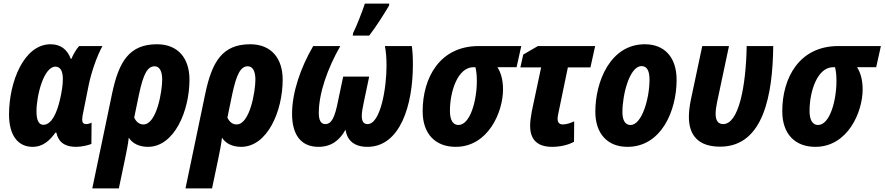

<svg xmlns="http://www.w3.org/2000/svg" viewBox="-20 -803 4897 1063"><path d="M160 10C219 10 256 -26 287 -69H292C301 -26 328 10 402 10C430 10 466 2 486 -6L487 -124C478 -119 466 -116 457 -116C443 -116 435 -123 435 -142C435 -152 438 -168 441 -182L471 -332C488 -412 517 -492 547 -548H418C402 -531 386 -502 375 -477H372C353 -528 317 -558 260 -558C112 -558 30 -349 30 -169C30 -53 80 10 160 10ZM220 -112C195 -112 182 -137 182 -186C182 -274 222 -434 287 -434C314 -434 328 -410 328 -365C328 -336 323 -297 311 -247C295 -181 267 -112 220 -112Z M774 -114C750 -114 733 -130 723 -152L749 -278C774 -397 798 -436 836 -436C863 -436 878 -409 878 -362C878 -299 848 -114 774 -114ZM491 240H638L672 78C680 38 689 -3 693 -41C712 -10 749 10 799 10C945 10 1029 -189 1029 -362C1029 -479 967 -558 849 -558C695 -558 638 -461 601 -287Z M1290 -114C1266 -114 1249 -130 1239 -152L1265 -278C1290 -397 1314 -436 1352 -436C1379 -436 1394 -409 1394 -362C1394 -299 1364 -114 1290 -114ZM1007 240H1154L1188 78C1196 38 1205 -3 1209 -41C1228 -10 1265 10 1315 10C1461 10 1545 -189 1545 -362C1545 -479 1483 -558 1365 -558C1211 -558 1154 -461 1117 -287Z M1933 -606H2024C2063 -656 2106 -725 2134 -772L2135 -783H2000C1987 -742 1954 -658 1935 -620ZM1743 10C1815 10 1861 -27 1893 -85C1900 -34 1933 10 2014 10C2196 10 2266 -221 2266 -446C2266 -487 2264 -521 2260 -548H2111C2117 -517 2120 -483 2120 -438C2120 -316 2087 -116 2015 -116C1992 -116 1983 -132 1983 -162C1983 -182 1988 -208 1995 -241L2024 -379H1880L1851 -241C1834 -156 1817 -116 1781 -116C1756 -116 1745 -138 1745 -178C1745 -288 1794 -425 1864 -548H1714C1645 -430 1597 -292 1597 -173C1597 -60 1644 10 1743 10Z M2503 10C2683 10 2765 -183 2765 -308C2765 -363 2752 -403 2734 -431H2840L2866 -548H2630C2415 -548 2320 -373 2320 -187C2320 -62 2390 10 2503 10ZM2518 -111C2488 -111 2471 -138 2471 -189C2471 -297 2514 -431 2602 -431H2612C2617 -412 2620 -388 2620 -355C2620 -245 2583 -111 2518 -111Z M3037 10C3081 10 3125 0 3158 -18L3159 -131C3137 -121 3114 -114 3096 -114C3078 -114 3067 -124 3067 -145C3067 -156 3070 -167 3072 -179L3124 -430H3249L3275 -548H2958L2877 -501L2861 -430H2976L2924 -185C2919 -158 2915 -129 2915 -107C2915 -25 2960 10 3037 10Z M3454 10C3641 10 3726 -189 3726 -361C3726 -484 3661 -558 3550 -558C3359 -558 3276 -351 3276 -185C3276 -63 3343 10 3454 10ZM3471 -111C3441 -111 3426 -137 3426 -183C3426 -278 3465 -437 3532 -437C3563 -437 3576 -409 3576 -362C3576 -258 3534 -111 3471 -111Z M3967 9C4209 9 4258 -282 4261 -548H4114C4110 -321 4069 -116 3984 -116C3957 -116 3942 -134 3942 -173C3942 -190 3945 -213 3950 -237L4016 -548H3868L3805 -251C3798 -217 3794 -184 3794 -156C3794 -55 3845 9 3967 9Z M4494 10C4674 10 4756 -183 4756 -308C4756 -363 4743 -403 4725 -431H4831L4857 -548H4621C4406 -548 4311 -373 4311 -187C4311 -62 4381 10 4494 10ZM4509 -111C4479 -111 4462 -138 4462 -189C4462 -297 4505 -431 4593 -431H4603C4608 -412 4611 -388 4611 -355C4611 -245 4574 -111 4509 -111Z"/></svg>

Font: Noto Sans Display SemiCondensed Extra
Style: Italic
Weight: 800
Width: 4
Italic angle: -12°
Designer: Monotype Design Team
Foundry: Monotype Imaging Inc.
Version: Version 1.900